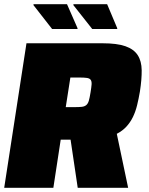

<svg xmlns="http://www.w3.org/2000/svg" viewBox="-22 -894 707 914"><path d="M0 0ZM-2 0 104 -688H466Q535 -688 575 -674Q615 -660 633.5 -631.5Q652 -603 652.5 -559.5Q653 -516 644 -458Q638 -423 630.5 -392.5Q623 -362 610.5 -336.5Q598 -311 579.5 -291Q561 -271 534 -257L588 0H348L314 -229H267L232 0ZM291 -384H333Q354 -384 367.5 -385.5Q381 -387 389 -394Q397 -401 401 -415Q405 -429 409 -454Q413 -478 414 -492Q415 -506 410 -513.5Q405 -521 392 -523Q379 -525 354 -525H313ZM536 -756V-760L488 -874H328L327 -870L417 -756ZM347 -756V-760L297 -874H138L137 -870L226 -756Z"/></svg>

Font: Azeri Sans Black
Style: Italic
Weight: 900
Designer: Hector Gatti & Omnibus-Type (original fonts) / Cristiano Sobral (main changes and remastering)
Foundry: Omnibus-Type
Version: Version 0.07;August 21, 2020;FontCreator 13.0.0.2681 64-bit;